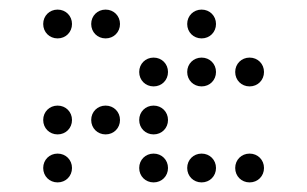

<svg xmlns="http://www.w3.org/2000/svg" viewBox="-20 -400 640 400"><path d="M100 -380C83 -380 70 -367 70 -350C70 -333 83 -320 100 -320C117 -320 130 -333 130 -350C130 -367 117 -380 100 -380ZM200 -380C183 -380 170 -367 170 -350C170 -333 183 -320 200 -320C217 -320 230 -333 230 -350C230 -367 217 -380 200 -380ZM400 -380C383 -380 370 -367 370 -350C370 -333 383 -320 400 -320C417 -320 430 -333 430 -350C430 -367 417 -380 400 -380ZM300 -280C283 -280 270 -267 270 -250C270 -233 283 -220 300 -220C317 -220 330 -233 330 -250C330 -267 317 -280 300 -280ZM400 -280C383 -280 370 -267 370 -250C370 -233 383 -220 400 -220C417 -220 430 -233 430 -250C430 -267 417 -280 400 -280ZM500 -220C517 -220 530 -233 530 -250C530 -267 517 -280 500 -280C483 -280 470 -267 470 -250C470 -233 483 -220 500 -220ZM100 -180C83 -180 70 -167 70 -150C70 -133 83 -120 100 -120C117 -120 130 -133 130 -150C130 -167 117 -180 100 -180ZM200 -180C183 -180 170 -167 170 -150C170 -133 183 -120 200 -120C217 -120 230 -133 230 -150C230 -167 217 -180 200 -180ZM300 -180C283 -180 270 -167 270 -150C270 -133 283 -120 300 -120C317 -120 330 -133 330 -150C330 -167 317 -180 300 -180ZM100 -80C83 -80 70 -67 70 -50C70 -33 83 -20 100 -20C117 -20 130 -33 130 -50C130 -67 117 -80 100 -80ZM300 -80C283 -80 270 -67 270 -50C270 -33 283 -20 300 -20C317 -20 330 -33 330 -50C330 -67 317 -80 300 -80ZM400 -80C383 -80 370 -67 370 -50C370 -33 383 -20 400 -20C417 -20 430 -33 430 -50C430 -67 417 -80 400 -80ZM500 -80C483 -80 470 -67 470 -50C470 -33 483 -20 500 -20C517 -20 530 -33 530 -50C530 -67 517 -80 500 -80Z"/></svg>

Font: TINY 5x3 60
Style: Regular
Weight: 150
Designer: Jack Halten Fahnestock
Foundry: Velvetyne Type Foundry
Version: Version 1.002;hotconv 1.0.109;makeotfexe 2.5.65596